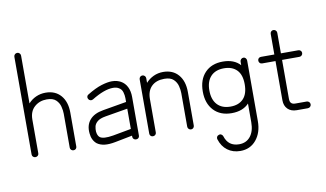

<svg xmlns="http://www.w3.org/2000/svg" viewBox="-90 -931 2294 1353"><g transform="rotate(-10 1057.0 -255.0)"><path d="M99 14Q89 14 82 7.5Q75 1 75 -9V-708Q75 -718 82 -725Q89 -732 99 -732Q109 -732 116 -725Q123 -718 123 -708V-366Q146 -392 178 -406.5Q210 -421 247 -421Q316 -421 355.5 -375.5Q395 -330 395 -253V-10Q395 0 388.5 6.5Q382 13 372 13Q362 13 355 6.5Q348 0 348 -10V-253Q348 -276 341 -304Q334 -332 312.5 -352.5Q291 -373 247 -373Q195 -373 159 -341Q123 -309 123 -250V-9Q123 1 116 7.5Q109 14 99 14Z M819 14Q809 14 802 7.5Q795 1 795 -9V-17L672 7Q626 16 594 12Q562 8 540 -8Q524 -21 514.5 -40.5Q505 -60 503 -85Q497 -143 528.5 -180.5Q560 -218 626 -229L795 -258V-286Q795 -306 788.5 -328.5Q782 -351 762 -362Q746 -372 721 -372Q659 -372 568 -316Q559 -311 550 -313.5Q541 -316 536 -324Q530 -333 532.5 -342.5Q535 -352 543 -356Q602 -392 646 -405.5Q690 -419 721 -419Q742 -419 757.5 -414.5Q773 -410 784 -404Q813 -388 828 -357.5Q843 -327 843 -286V-9Q843 1 836.5 7.5Q830 14 819 14ZM664 -41 795 -65V-210L635 -183Q594 -176 575.5 -160Q557 -144 553 -125.5Q549 -107 550 -90Q553 -59 569 -47Q593 -29 664 -41Z M940 13Q930 13 923.5 6.5Q917 0 917 -10V-398Q917 -408 923.5 -415Q930 -422 940 -422Q950 -422 957 -415Q964 -408 964 -398V-365Q987 -391 1019 -406Q1051 -421 1088 -421Q1157 -421 1196.5 -375.5Q1236 -330 1236 -252V-12Q1236 -2 1229.5 5Q1223 12 1213 12Q1203 12 1196 5Q1189 -2 1189 -12V-252Q1189 -275 1182 -303Q1175 -331 1153.5 -351.5Q1132 -372 1088 -372Q1030 -372 997 -340Q964 -308 964 -249V-10Q964 0 957 6.5Q950 13 940 13Z M1529 222Q1476 222 1437.5 193.5Q1399 165 1383 113Q1380 104 1384 95.5Q1388 87 1398 84Q1408 80 1416.5 85Q1425 90 1428 99Q1451 174 1529 174Q1580 174 1609.5 137Q1639 100 1639 36V-98Q1595 -51 1515 -51Q1434 -51 1387 -101Q1340 -151 1340 -236Q1340 -321 1387 -370.5Q1434 -420 1515 -420Q1596 -420 1639 -372V-397Q1639 -407 1646 -414.5Q1653 -422 1663 -422Q1673 -422 1679.5 -414.5Q1686 -407 1686 -397V36Q1686 118 1643 170Q1600 222 1529 222ZM1515 -98Q1574 -98 1607 -132.5Q1640 -167 1640 -236Q1640 -304 1607 -338Q1574 -372 1515 -372Q1454 -372 1420.5 -336.5Q1387 -301 1387 -236Q1387 -170 1420.5 -134Q1454 -98 1515 -98Z M1970 8Q1929 8 1905.5 -15.5Q1882 -39 1882 -78V-359H1786Q1776 -359 1769.5 -366Q1763 -373 1763 -383Q1763 -393 1769.5 -399.5Q1776 -406 1786 -406H1882V-553Q1882 -563 1888.5 -570Q1895 -577 1905 -577Q1915 -577 1922 -570Q1929 -563 1929 -553V-406H2053Q2063 -406 2070 -399.5Q2077 -393 2077 -383Q2077 -373 2070 -366Q2063 -359 2053 -359H1929V-78Q1929 -74 1930.5 -64.5Q1932 -55 1941 -47.5Q1950 -40 1970 -40H2048Q2059 -40 2066 -33Q2073 -26 2073 -16Q2073 -6 2066 1Q2059 8 2048 8Z"/></g></svg>

Font: Kurewa Gothic CJK TC Regular
Style: Regular
Weight: 400
Designer: Max Yao
Foundry: Max-Everyday
Version: Version 1.071; ttfautohint (v1.8.3)